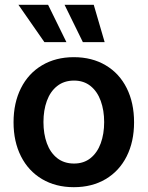

<svg xmlns="http://www.w3.org/2000/svg" viewBox="-20 -778 622 809"><path d="M37.1 -262.7Q37.1 -344.7 68.4 -406.7Q99.6 -468.8 157.2 -502.9Q214.8 -537.1 291 -537.1Q367.7 -537.1 425.3 -502.9Q482.9 -468.8 513.9 -406.7Q544.9 -344.7 544.9 -262.7Q544.9 -181.2 513.7 -119.1Q482.4 -57.1 425 -23.2Q367.7 10.7 291 10.7Q214.8 10.7 157.2 -23.4Q99.6 -57.6 68.4 -119.4Q37.1 -181.2 37.1 -262.7ZM418.9 -263.7Q418.9 -313 404.5 -352.8Q390.1 -392.6 361.6 -415.5Q333 -438.5 292 -438.5Q250 -438.5 220.9 -415.5Q191.9 -392.6 177.5 -353Q163.1 -313.5 163.1 -263.7Q163.1 -213.9 177.5 -174.3Q191.9 -134.8 220.9 -111.8Q250 -88.9 292 -88.9Q333 -88.9 361.6 -111.8Q390.1 -134.8 404.5 -174.3Q418.9 -213.9 418.9 -263.7ZM57.6 -757.8H182.6L259.8 -600.6H167ZM252 -757.8H375L420.9 -600.6H329.1Z"/></svg>

Font: Pretendard SemiBold
Style: Regular
Weight: 600
Designer: Base glyphs from Inter by Rasmus Andersson; Hangeul glyphs from Noto Sans CJK(Source Han Sans) by Jang Soo-young and Kan
Foundry: Kil Hyung-jin
Version: Version 1.309